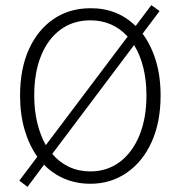

<svg xmlns="http://www.w3.org/2000/svg" viewBox="-20 -702 695 746"><path d="M87 24 55 0 125 -93Q93 -138 75.5 -198Q58 -258 58 -331Q58 -436 93 -512Q128 -588 189.5 -629Q251 -670 331 -670Q435 -671 507 -601L568 -682L600 -659L534 -571Q567 -527 585.5 -466.5Q604 -406 604 -331Q604 -227 569 -150Q534 -73 472 -30.5Q410 12 331 12Q278 12 232 -7Q186 -26 151 -62ZM113 -331Q113 -273 125 -224Q137 -175 158 -138L476 -560Q418 -623 331 -623Q265 -623 216 -587.5Q167 -552 140 -486.5Q113 -421 113 -331ZM331 -36Q396 -36 445 -72.5Q494 -109 521.5 -175.5Q549 -242 549 -331Q549 -391 536.5 -440.5Q524 -490 501 -527L183 -104Q211 -71 248.5 -53.5Q286 -36 331 -36Z"/></svg>

Font: Assistant Light
Style: Regular
Weight: 300
Designer: Hebrew By Ben Nathan, Latin by Paul Hunt
Version: Version 3.000